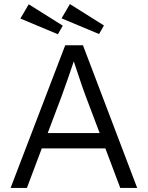

<svg xmlns="http://www.w3.org/2000/svg" viewBox="-20 -922 724 942"><path d="M300 -700H387L653 0H570L497 -194H185L112 0H32ZM469 -269 399 -454Q384 -494 359 -570L342 -621Q314 -537 282 -449L214 -269ZM80 -831 121 -901 288 -796 264 -754ZM282 -832 323 -902 490 -797 466 -755Z"/></svg>

Font: Lexend HM
Style: Regular
Weight: 400
Designer: Bonnie Shaver-Troup, Thomas Jockin, Octavio Pardo
Foundry: Lexend
Version: Version 1.091